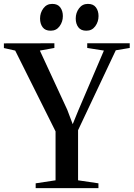

<svg xmlns="http://www.w3.org/2000/svg" viewBox="-36 -965 686 985"><path d="M249 -40V-291L42 -705.5L-16 -718.5V-742.5L243 -743V-719L168.5 -705.5L309 -402L337 -328L366 -399L497 -705.5L411.5 -719V-743H629.5V-719L558 -707L364.5 -297V-40L469 -24.5V0H147V-24.5ZM223.5 -807.5Q196 -807.5 182.8 -825.2Q169.5 -843 169.5 -870Q169.5 -899.5 186.5 -922.2Q203.5 -945 231.5 -945H232.5Q260 -945 273.2 -927Q286.5 -909 286.5 -882.5Q286.5 -853.5 269.8 -830.5Q253 -807.5 224.5 -807.5ZM406.5 -807.5Q379 -807.5 365.8 -825.2Q352.5 -843 352.5 -870Q352.5 -899.5 369.5 -922.2Q386.5 -945 414.5 -945H415.5Q443 -945 456.2 -927Q469.5 -909 469.5 -882.5Q469.5 -853.5 452.8 -830.5Q436 -807.5 407.5 -807.5Z"/></svg>

Font: Merriweather 120pt Medium
Style: Regular
Weight: 500
Version: Version 2.100